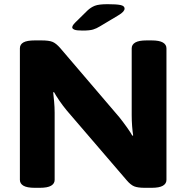

<svg xmlns="http://www.w3.org/2000/svg" viewBox="-20 -895 890 917"><path d="M146 2Q109 2 92 -8Q75 -18 75 -36V-664Q75 -683 92 -692.5Q109 -702 146 -702H178Q214 -702 231 -695Q248 -688 268 -665L550 -335Q569 -311 586.5 -286.5Q604 -262 612 -247L616 -248Q613 -266 611 -292.5Q609 -319 609 -345V-664Q609 -682 626 -692Q643 -702 680 -702H704Q741 -702 758 -692Q775 -682 775 -664V-36Q775 -18 758 -8Q741 2 704 2H672Q638 2 621 -5Q604 -12 586 -33L300 -366Q280 -390 263 -415Q246 -440 238 -455L234 -454Q236 -436 238.5 -409.5Q241 -383 241 -357V-36Q241 -18 224 -8Q207 2 170 2ZM374 -749Q345 -749 335 -753.5Q325 -758 325 -764Q325 -768 328 -773.5Q331 -779 340 -788L398 -845Q414 -860 433 -867.5Q452 -875 494 -875Q536 -875 555.5 -871Q575 -867 575 -854Q575 -847 568 -839Q561 -831 544 -821L457 -769Q441 -759 424.5 -754Q408 -749 374 -749Z"/></svg>

Font: Asap Expanded ExtraBold
Style: Regular
Weight: 800
Width: 7
Designer: Pablo Cosgaya
Foundry: Omnibus-Type
Version: Version 3.001; ttfautohint (v1.8.4.7-5d5b)